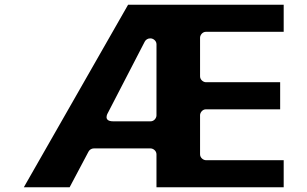

<svg xmlns="http://www.w3.org/2000/svg" viewBox="-20 -820 1304 815"><path d="M355.9 -176.7C359.8 -184.1 368.6 -190 378 -190H619.2C630 -190 644.2 -180.1 644.2 -165V-25H1184.2V-140H854.2C843.5 -140 829.2 -149.9 829.2 -165V-331C829.2 -341.7 839.1 -356 854.2 -356H1169.2V-471H854.2C843.5 -471 829.2 -480.9 829.2 -496V-660C829.2 -670.7 839.1 -685 854.2 -685H1184.2V-800H523.8L81.1 -25H275.5ZM644.2 -330C644.2 -319.3 634.4 -305 619.2 -305H460.5C414.9 -305 438.3 -341.5 438.3 -341.5L594.5 -643.5C598.5 -651.2 607.3 -657 616.8 -657H619.3C630 -657 644.3 -647.1 644.3 -632Z"/></svg>

Font: Hussar Ekologiczny
Style: Regular
Weight: 400
Foundry: Cannot Into Space Fonts
Version: Version 0.97